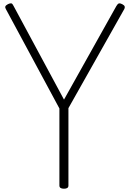

<svg xmlns="http://www.w3.org/2000/svg" viewBox="-20 -1136 793 1170"><path d="M370 14Q342 14 342 -5V-475L15 -1082Q10 -1091 13 -1097.5Q16 -1104 29 -1111Q42 -1117 49 -1115.5Q56 -1114 62 -1101L370 -529L689 -1099Q697 -1113 704.5 -1115Q712 -1117 724 -1111Q737 -1104 739.5 -1097.5Q742 -1091 738 -1082L397 -477V-5Q397 14 370 14Z"/></svg>

Font: Playwrite FR Moderne ExtraLight
Style: Regular
Weight: 250
Version: Version 1.002